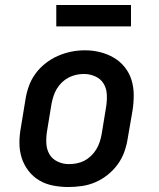

<svg xmlns="http://www.w3.org/2000/svg" viewBox="-20 -743 640 771"><path d="M254 8Q223 8 192.5 2Q162 -4 137 -19Q112 -34 94 -57.5Q76 -81 67 -109.5Q58 -138 58 -169.5Q58 -201 64 -232L82 -342Q86 -369 95.5 -396Q105 -423 122 -446.5Q139 -470 162.5 -488.5Q186 -507 212.5 -518.5Q239 -530 266 -535.5Q293 -541 321 -541Q353 -541 382.5 -533.5Q412 -526 437.5 -511Q463 -496 481.5 -472.5Q500 -449 508.5 -420.5Q517 -392 517 -360.5Q517 -329 512 -298L493 -188Q489 -161 479.5 -134Q470 -107 453 -83.5Q436 -60 413 -41.5Q390 -23 363.5 -11.5Q337 0 309 4Q281 8 254 8ZM256 -84Q272 -84 288 -87Q304 -90 318.5 -97.5Q333 -105 345.5 -117Q358 -129 366.5 -143Q375 -157 380 -172Q385 -187 388 -203L406 -313Q410 -338 409 -362.5Q408 -387 396.5 -406.5Q385 -426 363 -436Q341 -446 317 -446Q301 -446 285.5 -442.5Q270 -439 255.5 -431.5Q241 -424 229 -412.5Q217 -401 208.5 -387Q200 -373 195 -357.5Q190 -342 187 -327L169 -217Q165 -193 166 -168.5Q167 -144 178 -124.5Q189 -105 210.5 -94.5Q232 -84 256 -84Q256 -84 256 -84Q256 -84 256 -84ZM506 -637H206V-723H506Z"/></svg>

Font: Iosevka Curly Slab SmBdExObl
Style: Regular
Weight: 600
Width: 7
Italic angle: -9°
Monospace: yes
Designer: Belleve Invis
Foundry: Belleve Invis
Version: Version 11.1.0; ttfautohint (v1.8.3)